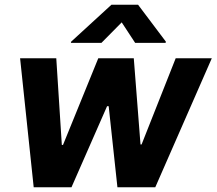

<svg xmlns="http://www.w3.org/2000/svg" viewBox="-20 -792 916 812"><path d="M122.5 0 65 -545.5H218L241.5 -179H246.4L395.6 -545.5H545.8L574.2 -181.1H578.8L723 -545.5H875.7L636.7 0H476.6L439.6 -343H432.9L282.3 0ZM409.1 -610.8H279.8L280.9 -615.8L451.3 -772H563.9L681.5 -615.8L680.4 -610.8H551.5L494.7 -697.4Z"/></svg>

Font: Karasuma Gothic
Style: Bold Italic
Weight: 700
Italic angle: 9.39998°
Designer: Rasmus Andersson / Ryoko Nishizuka
Foundry: Genbu
Version: Version 1.00